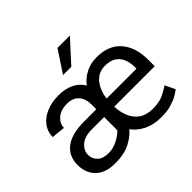

<svg xmlns="http://www.w3.org/2000/svg" viewBox="-174 -966 1192 1192"><g transform="rotate(-45 422.5 -369.5)"><path d="M616.7 10.3Q551.3 10.3 502.4 -13.2Q453.6 -36.6 422.4 -78.1Q397.5 -45.4 345.5 -17.6Q293.5 10.3 211.9 10.3Q127.9 10.3 83.3 -33Q38.6 -76.2 38.6 -148.4Q38.6 -225.6 94.2 -268.1Q149.9 -310.5 257.3 -310.5H365.7V-351.6Q365.7 -403.8 338.9 -433.8Q312 -463.9 261.2 -463.9Q206.5 -463.9 174.3 -436.3Q142.1 -408.7 142.1 -371.1L52.2 -379.9Q52.2 -425.8 78.6 -461.4Q105 -497.1 152.1 -517.6Q199.2 -538.1 261.2 -538.1Q317.9 -538.1 360.8 -517.8Q403.8 -497.6 427.7 -457Q458 -495.6 501.2 -517.1Q544.4 -538.6 595.2 -538.1Q700.2 -538.1 755.6 -474.1Q811 -410.2 811 -300.8V-243.2H455.6Q457.5 -193.4 474.9 -152.6Q492.2 -111.8 527.1 -87.9Q562 -64 616.7 -64Q674.8 -64 710.4 -81.8Q746.1 -99.6 770.5 -116.2L802.2 -49.8Q791.5 -41.5 767.8 -27.1Q744.1 -12.7 706.5 -1.2Q668.9 10.3 616.7 10.3ZM595.2 -463.9Q536.1 -463.9 501 -420.7Q465.8 -377.4 458 -312.5H720.2V-327.6Q720.2 -364.7 708 -395.5Q695.8 -426.3 668.5 -445.1Q641.1 -463.9 595.2 -463.9ZM229.5 -63.5Q266.6 -63.5 304.9 -82.8Q343.3 -102.1 365.7 -126V-242.2H258.3Q194.3 -242.2 161.6 -213.4Q128.9 -184.6 128.9 -146.5Q128.9 -111.8 153.6 -87.6Q178.2 -63.5 229.5 -63.5ZM369.6 -606.9 464.4 -750.5H573.2L442.4 -606.9Z"/></g></svg>

Font: Vazirmatn RD FD
Style: Regular
Weight: 400
Designer: Saber Rastikerdar
Foundry: Saber Rastikerdar
Version: Version 33.003